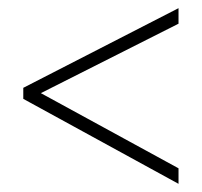

<svg xmlns="http://www.w3.org/2000/svg" viewBox="-20 -591 495 470"><path d="M417 -141V-179L80 -363L417 -533V-571L37 -376V-349Z"/></svg>

Font: Noto Sans Thai Looped Condensed ExtraLight
Style: Regular
Weight: 200
Width: 3
Designer: Sasikarn Vongin, Ben Mitchell
Foundry: The Fontpad Ltd
Version: Version 1.001